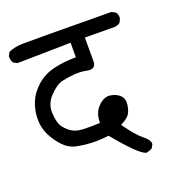

<svg xmlns="http://www.w3.org/2000/svg" viewBox="-111 -647 720 764"><g transform="rotate(-20 249.0 -265.0)"><path d="M380.9 23.4Q350.6 15.6 262.7 -91.8Q223.6 -86.9 190.9 -88.4Q158.2 -89.8 127.4 -96.2Q96.7 -102.5 73.2 -127.4Q49.8 -152.3 34.7 -183.1Q19.5 -213.9 20 -251Q20.5 -288.1 34.2 -321.3Q47.9 -354.5 79.6 -382.3Q111.3 -410.2 155.3 -419.9Q199.2 -429.7 247.1 -429.7V-491.2L21.5 -487.3L5.9 -495.1Q-2.9 -505.9 -2 -524.4L5.9 -540Q32.2 -551.8 64 -552.7Q95.7 -553.7 441.4 -550.8L457 -543Q466.8 -532.2 464.8 -514.6L457 -499Q446.3 -491.2 433.6 -490.2L307.6 -491.2V-387.7Q305.7 -358.4 271.5 -364.3Q245.1 -370.1 216.3 -367.7Q187.5 -365.2 163.6 -359.4Q139.6 -353.5 110.4 -323.2Q81.1 -293 83 -253.9Q85 -214.8 95.2 -197.8Q105.5 -180.7 125 -166.5Q144.5 -152.3 175.3 -150.9Q206.1 -149.4 248 -151.4Q247.1 -193.4 272.5 -218.8Q297.9 -244.1 323.7 -240.2Q349.6 -236.3 364.3 -221.2Q378.9 -206.1 375 -180.2Q371.1 -154.3 360.4 -141.1Q349.6 -127.9 324.2 -115.2Q364.3 -58.6 390.1 -38.6Q416 -18.6 415 -1L407.2 13.7Q394.5 21.5 380.9 23.4Z"/></g></svg>

Font: JasonHandwriting1
Style: Regular
Weight: 400
Version: Version 1.48.20